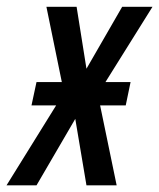

<svg xmlns="http://www.w3.org/2000/svg" viewBox="-66 -558 479 578"><path d="M-46.4 0 103 -240.7H28.8L43.9 -311H120.1L73.7 -537.6H164.6L194.3 -351.1L301.8 -537.6H393.1L251.5 -311H327.1L312.5 -240.7H235.4L285.2 0H194.3L160.6 -200.2L43.9 0Z"/></svg>

Font: Open Sans Condensed Medium
Style: Italic
Weight: 500
Width: 3
Italic angle: -12°
Designer: Monotype Design Team
Foundry: Monotype Imaging Inc.
Version: Version 3.000